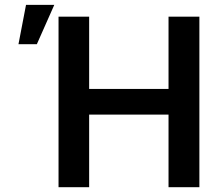

<svg xmlns="http://www.w3.org/2000/svg" viewBox="-20 -776 912 796"><path d="M222.7 -707H349.6V-407.2H678.7V-707H806.6V0H678.7V-300.8H349.6V0H222.7ZM87.9 -755.9H205.1L132.8 -592.8H56.6Z"/></svg>

Font: Pretendard GOV SemiBold
Style: Regular
Weight: 600
Designer: Base glyphs from Inter by Rasmus Andersson; Hangeul glyphs from Noto Sans CJK(Source Han Sans) by Jang Soo-young and Kan
Foundry: Kil Hyung-jin
Version: Version 1.309